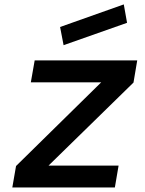

<svg xmlns="http://www.w3.org/2000/svg" viewBox="-20 -830 640 850"><path d="M542.5 -729 261.5 -630 246 -710.5 528 -810.5ZM488.5 0H34.5L51 -95L428 -465.5H116.5L133.5 -562.5H587.5L571 -464.5L195 -97H505Z"/></svg>

Font: Russisch Sans SemiBold
Style: Italic
Weight: 600
Width: 4
Italic angle: -10°
Designer: Michael Sharanda (font) & Cristiano Sobral (main changes)
Foundry: Michael Sharanda
Version: Version 2.00;September 8, 2020;FontCreator 13.0.0.2681 64-bi